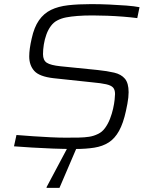

<svg xmlns="http://www.w3.org/2000/svg" viewBox="-20 -716 732 933"><path d="M345 8Q291 8 237.5 6Q184 4 135.5 1Q87 -2 48 -5L60 -60Q96 -57 140 -54Q184 -51 225.5 -49Q267 -47 298 -47Q335 -47 363 -47.5Q391 -48 413.5 -51.5Q436 -55 456 -65Q476 -74 490.5 -94Q505 -114 514.5 -138.5Q524 -163 529.5 -187.5Q535 -212 537 -231.5Q539 -251 539 -259Q539 -280 529.5 -290.5Q520 -301 496 -306.5Q472 -312 428 -316L240 -336Q171 -344 146.5 -371.5Q122 -399 122 -442Q122 -460 125 -481.5Q128 -503 134 -529Q146 -584 169.5 -617.5Q193 -651 228 -668Q263 -685 311.5 -690.5Q360 -696 423 -696Q466 -696 510.5 -694Q555 -692 594 -689Q633 -686 658 -681L647 -628Q617 -632 579 -635Q541 -638 502 -639.5Q463 -641 430 -641Q388 -641 356.5 -638.5Q325 -636 301.5 -631.5Q278 -627 259 -617Q241 -608 227.5 -590Q214 -572 205.5 -548.5Q197 -525 193 -500Q189 -475 189 -453Q189 -423 207.5 -411Q226 -399 274 -394L453 -376Q501 -371 535 -363Q569 -355 587 -333.5Q605 -312 605 -268Q605 -256 603.5 -241.5Q602 -227 599 -211.5Q596 -196 592 -177Q579 -117 558.5 -80Q538 -43 508.5 -24Q479 -5 438.5 1.5Q398 8 345 8ZM206 197 207 192 315 -11H357L356 -6L269 197Z"/></svg>

Font: Saira SemiExpanded Light
Style: Italic
Weight: 300
Width: 6
Italic angle: -12°
Designer: Hector Gatti with collaboration of the Omnibus-Type team
Foundry: Omnibus-Type
Version: Version 1.101